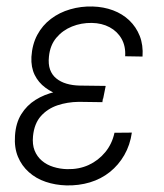

<svg xmlns="http://www.w3.org/2000/svg" viewBox="-20 -558 502 588"><path d="M216.8 -284.2 299.3 -283.7 293.5 -245.1 221.2 -246.1Q186 -245.6 155.8 -235.4Q125.5 -225.1 105.2 -202.4Q85 -179.7 81.1 -141.1Q78.6 -115.7 85.9 -97.2Q93.3 -78.6 108.2 -65.9Q123 -53.2 143.3 -46.9Q163.6 -40.5 185.5 -40Q221.7 -39.1 251.5 -52.7Q281.2 -66.4 302.2 -91.8Q323.2 -117.2 330.6 -151.4L383.8 -151.9Q378.4 -113.8 360.8 -83.3Q343.3 -52.7 316.4 -31.2Q289.6 -9.8 255.4 0.5Q221.2 10.7 183.1 9.8Q149.4 8.8 119.9 -1.2Q90.3 -11.2 68.4 -30.8Q46.4 -50.3 34.9 -78.1Q23.4 -106 25.9 -142.1Q28.3 -181.2 45.2 -208.3Q62 -235.4 88.9 -252.2Q115.7 -269 148.9 -276.6Q182.1 -284.2 216.8 -284.2ZM295.9 -255.9 220.7 -256.3Q192.4 -257.3 166.3 -265.6Q140.1 -273.9 118.9 -289.6Q97.7 -305.2 86.2 -328.6Q74.7 -352.1 76.2 -383.8Q78.6 -421.9 94.2 -451.2Q109.9 -480.5 136 -500.2Q162.1 -520 195.1 -529.5Q228 -539.1 263.7 -538.1Q297.4 -537.1 326.2 -526.4Q355 -515.6 376 -495.6Q397 -475.6 408 -447.8Q418.9 -419.9 416.5 -384.8L363.3 -385.7Q365.2 -416.5 352.3 -439.2Q339.4 -461.9 315.7 -474.6Q292 -487.3 261.2 -487.8Q229 -488.3 200.4 -476.8Q171.9 -465.3 152.6 -442.4Q133.3 -419.4 129.9 -384.8Q127.4 -361.3 133.3 -345Q139.2 -328.6 152.3 -317.9Q165.5 -307.1 183.6 -301.8Q201.7 -296.4 224.1 -295.9L303.7 -294.9Z"/></svg>

Font: Roboto Condensed Light
Style: Italic
Weight: 300
Italic angle: -12°
Designer: Christian Robertson
Foundry: Google
Version: Version 3.0; 2020